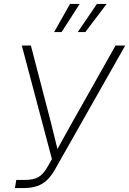

<svg xmlns="http://www.w3.org/2000/svg" viewBox="-20 -960 659 980"><path d="M56.2 0 63 -41.5H104Q149.4 -41.5 174.8 -55.4Q200.2 -69.3 221.7 -106.9L245.1 -147.9L91.3 -727.5H137.7L219.2 -414.1Q230 -374 239.7 -335.7Q249.5 -297.4 258.5 -259.3Q267.6 -221.2 277.3 -182.6H263.7Q285.2 -221.2 306.2 -259Q327.1 -296.9 348.6 -335.4Q370.1 -374 393.1 -414.1L569.8 -727.5H619.1L262.2 -97.7Q243.7 -64.5 221.9 -42.7Q200.2 -21 170.4 -10.5Q140.6 0 96.2 0ZM294.4 -796.4H256.3L337.4 -939.9H386.7ZM415.5 -796.4H377L474.6 -939.9H524.4Z"/></svg>

Font: Inter 28pt ExtraLight
Style: Italic
Weight: 250
Italic angle: -9.3988°
Designer: Rasmus Andersson
Foundry: rsms
Version: Version 4.001;git-66647c0bb